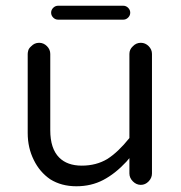

<svg xmlns="http://www.w3.org/2000/svg" viewBox="-20 -648 635 673"><path d="M183.6 -579.1H412.1Q421.9 -579.1 429.2 -586.4Q436.5 -593.8 436.5 -603.5Q436.5 -613.3 429.2 -620.6Q421.9 -627.9 412.1 -627.9H183.6Q173.8 -627.9 166.5 -620.6Q159.2 -613.3 159.2 -603.5Q159.2 -593.8 166.5 -586.4Q173.8 -579.1 183.6 -579.1ZM422.9 -81.1 433.6 -93.8V-40Q433.6 -24.4 445.8 -12.2Q458 0 473.6 0Q489.3 0 501 -12.2Q512.7 -24.4 512.7 -40V-459Q512.7 -474.6 501 -486.3Q489.3 -498 473.6 -498Q457 -498 445.3 -485.4Q433.6 -474.6 433.6 -459V-164.1Q394.5 -115.2 356.4 -90.8Q317.4 -67.4 266.6 -67.4Q215.8 -67.4 187.5 -95.7Q156.2 -127 156.2 -191.4V-459Q156.2 -474.6 144.5 -486.3Q132.8 -498 117.2 -498Q100.6 -498 88.9 -485.4Q81.1 -478.5 79.1 -471.2Q77.1 -463.9 77.1 -459V-181.6Q77.1 -129.9 98.6 -86.9Q119.1 -44.9 156.2 -19.5Q195.3 4.9 247.6 4.9Q299.8 4.9 341.8 -17.1Q383.8 -39.1 422.9 -81.1Z"/></svg>

Font: FakePearl
Style: Light
Weight: 350
Version: Version 1.2